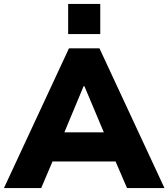

<svg xmlns="http://www.w3.org/2000/svg" viewBox="-33 -949 850 969"><path d="M-13 0 315 -705H469L797 0H608L525 -193L597 -134H185L257 -193L175 0ZM389 -514 273 -236 245 -281H537L510 -236L393 -514ZM311 -777V-929H473V-777Z"/></svg>

Font: Nunito Sans 10pt Black
Style: Regular
Weight: 900
Designer: Vernon Adams
Foundry: Vernon Adams
Version: Version 3.101;gftools[0.9.27]